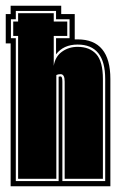

<svg xmlns="http://www.w3.org/2000/svg" viewBox="-26 -649 411 668"><path d="M11 -1V-498H-6V-600H11V-629H187V-600H234V-512H244Q358 -512 358 -374V-1ZM29 -19H178V-382Q180 -383 185 -383Q191 -383 191 -365V-19H340V-374Q340 -494 244 -494Q195 -494 169 -460V-516H216V-582H169V-611H29V-582H12V-516H29ZM37 -27V-524H20V-574H37V-603H161V-574H208V-524H161V-420Q166 -452 189.5 -469Q213 -486 244 -486Q286 -486 309 -460.5Q332 -435 332 -374V-27H199V-365Q199 -391 185 -391Q176 -391 170 -388V-27Z"/></svg>

Font: Alumni Sans Collegiate One SC
Style: Regular
Weight: 400
Designer: Robert E. Leuschke
Foundry: Robert E. Leuschke
Version: Version 1.100